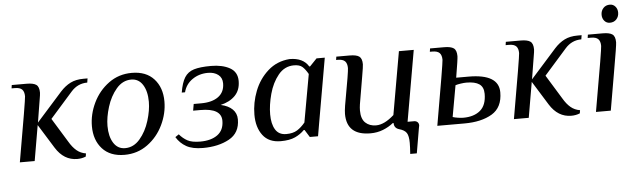

<svg xmlns="http://www.w3.org/2000/svg" viewBox="-49 -823 3847 1161"><g transform="rotate(-5 1874.5 -242.0)"><path d="M260 -70 170 -215 133 0H43Q109 -376 109 -395Q109 -423 96 -436.5Q83 -450 52 -450H32L35 -470H125Q166 -470 183.5 -457.5Q201 -445 201 -409Q201 -399 194.5 -362Q188 -325 185 -304L173 -230L329 -405Q358 -437 391 -453.5Q424 -470 470 -470H495L491 -445Q433 -445 393 -400L256 -245L345 -100Q366 -64 390 -44Q414 -24 446 -19L443 0Q419 10 391 10Q310 10 260 -70Z M496 -179Q496 -252 529.5 -321.5Q563 -391 624 -435.5Q685 -480 764 -480Q851 -480 898.5 -427.5Q946 -375 946 -291Q946 -218 912.5 -148.5Q879 -79 818 -34.5Q757 10 678 10Q591 10 543.5 -42.5Q496 -95 496 -179ZM852 -297Q852 -361 827 -400.5Q802 -440 757 -440Q705 -440 667 -395.5Q629 -351 609.5 -288Q590 -225 590 -173Q590 -109 615 -69.5Q640 -30 685 -30Q737 -30 775 -74.5Q813 -119 832.5 -182Q852 -245 852 -297Z M993 -70 1015 -85Q1037 -59 1064 -44.5Q1091 -30 1141 -30Q1207 -30 1246 -58.5Q1285 -87 1285 -144Q1285 -220 1159 -220H1114L1121 -260H1166Q1233 -260 1271 -288Q1309 -316 1309 -369Q1309 -403 1285 -421.5Q1261 -440 1223 -440Q1169 -440 1128 -411.5Q1087 -383 1075 -335H1055Q1065 -395 1084.5 -426Q1104 -457 1141 -468.5Q1178 -480 1245 -480Q1314 -480 1359 -455Q1404 -430 1404 -375Q1404 -320 1371.5 -286.5Q1339 -253 1283 -240Q1329 -230 1354 -205.5Q1379 -181 1379 -144Q1379 -62 1313.5 -26Q1248 10 1154 10Q1091 10 1053.5 -11Q1016 -32 993 -70Z M1481 -163Q1481 -236 1508.5 -306.5Q1536 -377 1590.5 -425.5Q1645 -474 1722 -480Q1804 -480 1837 -425H1842L1885 -470H1935L1868 -87L1853 0H1803L1775 -45H1770Q1747 -21 1713.5 -5.5Q1680 10 1626 10Q1554 10 1517.5 -38Q1481 -86 1481 -163ZM1778 -90 1830 -380Q1813 -410 1796 -425Q1779 -440 1745 -440Q1688 -440 1650 -393.5Q1612 -347 1594 -280.5Q1576 -214 1576 -157Q1576 -99 1597 -64.5Q1618 -30 1663 -30Q1704 -30 1729.5 -46Q1755 -62 1778 -90Z M2402 88Q2402 46 2390 27.5Q2378 9 2345 0Q2315 -9 2315 -40H2310Q2283 -18 2247.5 -4Q2212 10 2171 10Q2027 10 2027 -120Q2027 -138 2032 -170Q2053 -286 2061 -335Q2069 -384 2069 -395Q2069 -423 2056 -436.5Q2043 -450 2012 -450H2002L2005 -470H2085Q2127 -470 2144 -457.5Q2161 -445 2161 -410Q2161 -398 2150.5 -337.5Q2140 -277 2137 -258L2122 -170Q2119 -149 2119 -133Q2119 -82 2144 -58.5Q2169 -35 2209 -35Q2259 -35 2318 -88L2385 -470H2475L2400 -40H2439Q2452 -40 2460 -32.5Q2468 -25 2468 -12Q2468 -11 2464 9Q2460 29 2439 155H2399Q2402 115 2402 88Z M2643 -395Q2643 -423 2630 -436.5Q2617 -450 2586 -450H2571L2574 -470H2659Q2700 -470 2717.5 -457.5Q2735 -445 2735 -409Q2735 -392 2716 -280H2791Q2974 -280 2974 -169Q2974 -77 2909.5 -38.5Q2845 0 2742 0H2577Q2643 -376 2643 -395ZM2879 -168Q2879 -209 2853 -227Q2827 -245 2775 -245Q2760 -245 2740 -242Q2720 -239 2708 -235L2674 -45Q2686 -41 2705 -38Q2724 -35 2738 -35Q2803 -35 2841 -67Q2879 -99 2879 -168Z M3259 -70 3169 -215 3132 0H3042Q3108 -376 3108 -395Q3108 -423 3095 -436.5Q3082 -450 3051 -450H3031L3034 -470H3124Q3165 -470 3182.5 -457.5Q3200 -445 3200 -409Q3200 -399 3193.5 -362Q3187 -325 3184 -304L3172 -230L3328 -405Q3357 -437 3390 -453.5Q3423 -470 3469 -470H3494L3490 -445Q3432 -445 3392 -400L3255 -245L3344 -100Q3365 -64 3389 -44Q3413 -24 3445 -19L3442 0Q3418 10 3390 10Q3309 10 3259 -70Z M3625 -582Q3625 -606 3640 -622.5Q3655 -639 3680 -639Q3700 -639 3713 -624Q3726 -609 3726 -587Q3726 -563 3711 -546.5Q3696 -530 3671 -530Q3651 -530 3638 -545Q3625 -560 3625 -582ZM3606 -395Q3606 -423 3593 -436.5Q3580 -450 3549 -450H3529L3532 -470H3622Q3663 -470 3680.5 -457.5Q3698 -445 3698 -409Q3698 -400 3691.5 -358.5Q3685 -317 3668 -220L3630 0H3540Q3578 -215 3592 -300Q3606 -385 3606 -395Z"/></g></svg>

Font: Philosopher
Style: Italic
Weight: 400
Italic angle: -10°
Designer: Jovanny Lemonad
Foundry: Jovanny Lemonad
Version: Version 2.000